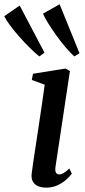

<svg xmlns="http://www.w3.org/2000/svg" viewBox="-98 -871 400 902"><path d="M118 10.5Q96.5 10.5 80.2 3.2Q64 -4 56 -18.8Q48 -33.5 51 -56.5Q52.5 -73 57.5 -105.2Q62.5 -137.5 69 -180.8Q75.5 -224 83 -273.5Q90.5 -323 98 -374.2Q105.5 -425.5 112 -473L51.5 -495.5L57 -524.5L209 -549L230.5 -537.5L162.5 -86Q160 -67.5 165.2 -59.5Q170.5 -51.5 179 -51.5Q189.5 -51.5 200.2 -57.5Q211 -63.5 227.5 -79.5L239.5 -55Q232 -45 215.8 -29.5Q199.5 -14 174.8 -1.8Q150 10.5 118 10.5ZM87 -606Q67.5 -621 42.5 -645.8Q17.5 -670.5 -7.2 -698.5Q-32 -726.5 -51 -752.2Q-70 -778 -78 -795L-5.5 -845L111 -623.5ZM251 -606Q232.5 -622.5 210 -649Q187.5 -675.5 166 -705.5Q144.5 -735.5 127.8 -762.5Q111 -789.5 104 -807L182 -851L275.5 -621Z"/></svg>

Font: Merriweather 60pt Medium
Style: Italic
Weight: 500
Italic angle: -7.8°
Version: Version 2.101